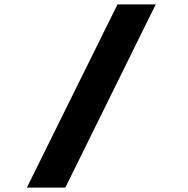

<svg xmlns="http://www.w3.org/2000/svg" viewBox="-20 -720 862 879"><path d="M103 139 518 -700H693L279 139Z"/></svg>

Font: Lexend Zetta SemiBold
Style: Regular
Weight: 600
Designer: Bonnie Shaver-Troup, Thomas Jockin
Foundry: Lexend
Version: Version 1.007